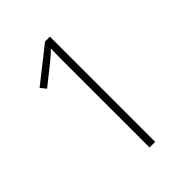

<svg xmlns="http://www.w3.org/2000/svg" viewBox="-206 -817 921 921"><g transform="rotate(-45 254.0 -357.0)"><path d="M299 0H261V-550Q261 -588 261 -616Q261 -644 262 -671Q251 -659 240 -649.5Q229 -640 212 -626L113 -547L90 -575L266 -714H299Z"/></g></svg>

Font: Noto Sans Lao Looped SemiCondensed ExtraLight
Style: Regular
Weight: 200
Width: 4
Designer: Mark Frömberg, Ben Mitchell
Foundry: The Fontpad Ltd
Version: Version 1.002; ttfautohint (v1.8.4.7-5d5b)